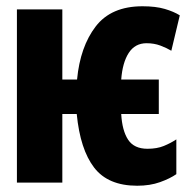

<svg xmlns="http://www.w3.org/2000/svg" viewBox="-20 -583 603 613"><path d="M418 10Q325 10 280.5 -48Q236 -106 225 -219H179V0H34V-553H179V-329H226Q236 -434 285.5 -498.5Q335 -563 435 -563Q477 -563 506 -554.5Q535 -546 554 -534L527 -421Q512 -430 492 -437.5Q472 -445 448 -445Q411 -445 391 -414Q371 -383 367 -329H487V-219H367Q370 -166 389 -137Q408 -108 451 -108Q481 -108 503 -117Q525 -126 543 -138V-27Q523 -13 491 -1.5Q459 10 418 10Z"/></svg>

Font: Noto Sans Mono SemiCondensed Black
Style: Regular
Weight: 900
Width: 4
Designer: Monotype Design Team
Foundry: Monotype Imaging Inc.
Version: Version 2.014; ttfautohint (v1.8.4.7-5d5b)